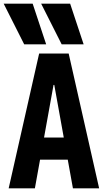

<svg xmlns="http://www.w3.org/2000/svg" viewBox="-42 -1020 562 1040"><path d="M89 -780 -22 -1000H135L208 -780ZM292 -780 181 -1000H338L411 -780ZM5 0 170 -730H330L495 0H353L252 -560H248L147 0ZM110 -155V-275H390V-155Z"/></svg>

Font: M PLUS Code Latin
Style: Bold
Weight: 700
Designer: Coji Morishita
Foundry: UNDERFOREST DESIGN
Version: Version 1.002; ttfautohint (v1.8.3)